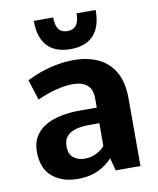

<svg xmlns="http://www.w3.org/2000/svg" viewBox="-85 -815 732 891"><g transform="rotate(-10 281.5 -370.0)"><path d="M209.2 8.6Q136.4 8.6 90.2 -30.7Q44 -69.9 44 -147.7Q44 -191.6 63.1 -221.4Q82.1 -251.3 114.3 -268.9Q146.4 -286.5 186.9 -294.4Q227.3 -302.2 270 -302.2H353.4V-343.7Q353.4 -389.5 329.2 -409.1Q304.9 -428.7 261.7 -428.7Q226.2 -428.7 181.5 -417.2Q136.9 -405.7 94 -385.9L63.2 -481.7Q98.8 -500 136.4 -512.6Q174 -525.2 212.1 -531.6Q250.1 -538 286.1 -538Q348.6 -538 398.3 -515.9Q447.9 -493.8 477 -445.1Q506 -396.4 506 -317V0H389.3L373.8 -59.7Q355.5 -40 332 -24.6Q308.6 -9.2 278.4 -0.3Q248.2 8.6 209.2 8.6ZM256.8 -78.4Q289.1 -78.4 313.7 -91.4Q338.4 -104.3 352.5 -121.2V-228.8H304.9Q269.6 -228.8 242.2 -221.5Q214.7 -214.2 199.3 -196.8Q183.9 -179.5 183.9 -149.3Q183.9 -111.2 205.9 -94.8Q227.9 -78.4 256.8 -78.4ZM281.5 -590.3Q236.4 -590.3 203.6 -606.9Q170.8 -623.5 153.1 -658.8Q135.4 -694.1 135.4 -749.2H226.9Q226.9 -721 234 -704.8Q241.1 -688.6 253.5 -682Q265.8 -675.4 281.5 -675.4Q297.5 -675.4 310 -682Q322.6 -688.6 329.7 -704.8Q336.9 -721 336.9 -749.2H427.1Q427.1 -694.1 409.3 -658.8Q391.6 -623.5 359.1 -606.9Q326.6 -590.3 281.5 -590.3Z"/></g></svg>

Font: Comme
Style: Regular
Weight: 400
Designer: Vernon Adams
Foundry: Vernon Adams
Version: Version 1.000;gftools[0.9.27]